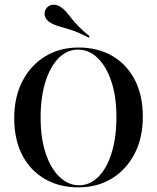

<svg xmlns="http://www.w3.org/2000/svg" viewBox="-20 -784 667 815"><path d="M312.9 11.3Q231.5 11.3 169.8 -24.6Q108.1 -60.5 74.2 -126.2Q40.3 -191.9 40.3 -282.3Q40.3 -371.8 75 -439.1Q109.7 -506.5 171.4 -544.4Q233.1 -582.3 313.7 -582.3Q395.2 -582.3 456.9 -546.4Q518.5 -510.5 552.4 -444.8Q586.3 -379 586.3 -288.7Q586.3 -199.2 551.6 -131.9Q516.9 -64.5 455.2 -26.6Q393.5 11.3 312.9 11.3ZM315.3 2.4Q362.1 2.4 398 -33.9Q433.9 -70.2 454 -135.5Q474.2 -200.8 474.2 -286.3Q474.2 -375 452.4 -439.1Q430.6 -503.2 394 -538.3Q357.3 -573.4 311.3 -573.4Q264.5 -573.4 228.6 -537.1Q192.7 -500.8 172.6 -435.9Q152.4 -371 152.4 -284.7Q152.4 -196.8 174.2 -132.3Q196 -67.7 233.1 -32.7Q270.2 2.4 315.3 2.4ZM356.5 -624.2Q309.7 -648.4 279.8 -657.7Q250 -666.9 230.6 -672.2Q211.3 -677.4 193.5 -687.9Q175 -699.2 170.6 -715.7Q166.1 -732.3 175 -746Q184.7 -761.3 202 -763.7Q219.4 -766.1 237.1 -754.8Q252.4 -744.4 262.1 -732.7Q271.8 -721 283.1 -706.5Q294.4 -691.9 312.1 -673.4Q329.8 -654.8 360.5 -629.8Z"/></svg>

Font: Playfair 144pt SemiCondensed SemiBold
Style: Regular
Weight: 600
Width: 4
Designer: Claus Eggers Sørensen
Foundry: Claus Eggers Sørensen
Version: Version 2.203